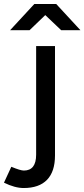

<svg xmlns="http://www.w3.org/2000/svg" viewBox="-76 -732 425 967"><path d="M-56 188 -19 108Q27 127 44 127Q106 127 106 47V-500H201V51Q201 132 161 173.5Q121 215 43 215Q-1 215 -56 188ZM152 -656 73 -580H-25L97 -712H207L329 -580H232Z"/></svg>

Font: Oak Sans Medium
Style: Regular
Weight: 500
Designer: Erik Kennedy, Walven
Foundry: Erik Kennedy, Walven
Version: Version 1.000